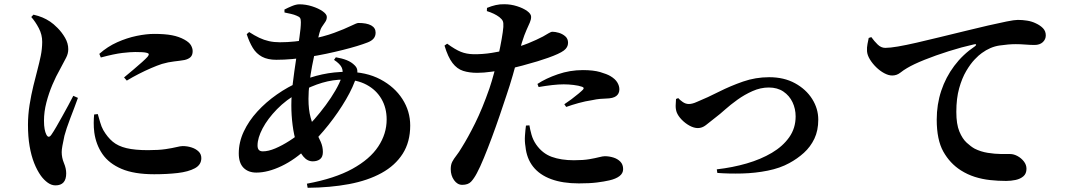

<svg xmlns="http://www.w3.org/2000/svg" viewBox="-20 -829 5040 904"><path d="M447.6 -575.4 454.7 -558.3Q517.7 -575.2 555.9 -579.7Q594.2 -584.1 616.5 -584.1Q653.6 -584.1 667.4 -581.1Q681.1 -578.2 680.6 -573.2Q680.2 -568.3 674.6 -561.5Q666.6 -552.5 648.8 -536.5Q631.1 -520.4 608.7 -501.7Q586.4 -483 564.1 -464.4L577 -449.5Q603.9 -465.9 633.6 -481Q663.2 -496.1 691.6 -508.4Q720 -520.6 742.5 -528Q772.8 -536.8 799.5 -539.7Q826.2 -542.6 848.8 -546.5Q867.2 -550.7 877.1 -560.1Q887.1 -569.5 887.1 -588.3Q887.1 -601.4 879.2 -615.6Q871.2 -629.8 848 -642.6Q822.5 -656.7 789.7 -663Q756.9 -669.4 706.1 -669.4Q669.1 -669.4 623.5 -660Q577.8 -650.6 532.1 -630.2Q486.4 -609.9 447.6 -575.4ZM440.4 -292 423.2 -289.9Q421.5 -272.3 421.3 -250.6Q421.1 -228.9 423.9 -205.9Q431.7 -148.4 462.3 -103.8Q493 -59.2 552.3 -33.9Q611.6 -8.6 706 -8.6Q766.8 -8.6 816.8 -14.4Q866.9 -20.3 897.4 -36.7Q927.9 -53.1 927.9 -84.5Q927.9 -103.4 914.8 -115.9Q901.6 -128.5 881.8 -134.8Q862 -141.2 840.3 -141.2Q830.2 -141.2 811.2 -136.5Q792.2 -131.8 759.8 -126.9Q727.4 -122 676.8 -122Q615.1 -122 575.5 -131.5Q536 -140.9 510.8 -161.9Q485.7 -182.9 466.1 -216.8Q457.5 -232.4 451.5 -253.4Q445.4 -274.4 440.4 -292ZM127.2 -748.9 137.5 -760Q161.6 -754.4 179.7 -746.8Q197.9 -739.2 215.9 -727.3Q231.5 -717.1 251.5 -696.9Q271.6 -676.6 286.5 -650.8Q301.4 -625 301.4 -597.3Q301.4 -576.4 291.1 -556.9Q280.9 -537.4 262.6 -503Q243.9 -470.5 226.7 -430Q209.6 -389.6 198.3 -346Q187.1 -302.5 187.1 -260.4Q187.1 -237 190.1 -221.3Q193 -205.6 197.5 -196.8Q208.3 -173.7 222.9 -196.1Q232.4 -209.8 245.5 -232.5Q258.6 -255.1 273.3 -281.6Q287.9 -308.1 301.8 -333.5Q315.6 -358.9 325.1 -377.9L346.9 -368.1Q339.6 -347.6 330.2 -322.6Q320.8 -297.6 311 -272.4Q301.3 -247.2 294.1 -225.5Q286.9 -203.9 283.4 -189.9Q277.1 -160.4 273.8 -142.5Q270.5 -124.7 270.5 -112.8Q270.5 -86.3 281.1 -61.1Q291.7 -36 291.7 -12.7Q291.7 43.8 241 43.8Q222.7 43.8 205 31.3Q187.4 18.7 172.8 -1.1Q154.5 -26.7 140.8 -61.3Q127 -96 119.4 -140.8Q111.7 -185.6 111.7 -241.5Q111.7 -287.8 119.2 -335.2Q126.8 -382.6 137.2 -425.1Q147.6 -467.5 155.6 -497.5Q165.3 -534.3 171.9 -566.1Q178.4 -597.9 178.7 -631.4Q178.9 -665.6 162.7 -696.4Q146.5 -727.2 127.2 -748.9Z M1552.7 -547.1 1561.3 -559.3Q1590.2 -554.5 1612.7 -545.6Q1635.2 -536.6 1650.2 -521.1Q1660.4 -511.1 1662.1 -499.2Q1663.8 -487.3 1659.6 -472.8Q1644.8 -421.9 1609.2 -361Q1573.6 -300.1 1526.9 -241.2Q1480.1 -182.3 1430.1 -135.5Q1369.8 -77.7 1305.6 -47.1Q1241.3 -16.4 1186.9 -16.4Q1149.1 -16.4 1126.6 -39Q1104.2 -61.6 1104.2 -106.7Q1104.2 -159.4 1127.7 -209.6Q1151.2 -259.8 1191.8 -304.1Q1232.4 -348.4 1284 -384.4Q1335.6 -420.4 1391.6 -444.5Q1441.3 -466.7 1497.2 -478.7Q1553.1 -490.8 1612 -490.8Q1704.2 -490.8 1771.2 -455.3Q1838.1 -419.8 1874.7 -362.6Q1911.4 -305.4 1911.4 -238.1Q1911.4 -160.6 1876.1 -105.2Q1840.9 -49.8 1776.5 -14.4Q1712.1 21.1 1623.5 37.8Q1534.9 54.4 1428.5 55.2L1425 35.9Q1556.4 11.5 1639 -34Q1721.6 -79.5 1761 -139.3Q1800.5 -199 1800.5 -266.4Q1800.5 -321.1 1775.9 -363.4Q1751.3 -405.6 1706 -429.9Q1660.6 -454.3 1598.3 -454.3Q1548.3 -454.3 1497.3 -439.4Q1446.4 -424.6 1386.6 -392.1Q1327.9 -359.7 1284.1 -314.8Q1240.3 -269.8 1216.4 -224.5Q1192.6 -179.2 1192.6 -144.1Q1192.6 -129.9 1198.7 -123.2Q1204.8 -116.4 1217.5 -116.4Q1243.5 -116.4 1276.1 -130.2Q1308.6 -144 1342.6 -165.8Q1376.6 -187.6 1405.4 -212.7Q1432.2 -235.6 1459.9 -267.2Q1487.7 -298.9 1513.7 -334.1Q1539.7 -369.2 1559.3 -403.2Q1579 -437.2 1588.1 -464.5Q1597.7 -490.6 1589.7 -509.4Q1581.7 -528.1 1552.7 -547.1ZM1319.6 -770.2 1319.2 -784Q1334.8 -792.3 1354.7 -800.5Q1374.6 -808.7 1389.6 -808.7Q1419.4 -808.7 1449.2 -799.3Q1479 -789.9 1498.9 -776.1Q1518.8 -762.3 1518.8 -749.2Q1518.8 -736.5 1511.8 -726.3Q1504.7 -716 1496.7 -704.1Q1488.6 -692.3 1483.9 -673.5Q1474.7 -638.4 1465.8 -598.4Q1457 -558.5 1449.3 -517.7Q1441.7 -477 1437.1 -437.8Q1432.4 -398.6 1432.4 -363.6Q1432.4 -312.2 1442.5 -275.7Q1452.6 -239.2 1466.3 -211.7Q1480 -184.2 1490.1 -161.2Q1500.2 -138.2 1500.2 -113.5Q1500.2 -90.1 1487 -79.7Q1473.8 -69.4 1452.4 -69.4Q1426.9 -69.4 1407.7 -92.7Q1388.5 -116 1376.1 -154.5Q1363.6 -193.1 1357.7 -239.8Q1351.7 -286.5 1351.7 -333.4Q1351.7 -380 1358.6 -437Q1365.5 -493.9 1374.2 -550.1Q1382.9 -606.3 1389.8 -652.6Q1396.6 -698.8 1396.6 -724.8Q1396.6 -738.5 1392.8 -744.4Q1388.9 -750.4 1376.5 -755.1Q1365.4 -760.1 1350.1 -763.6Q1334.9 -767.1 1319.6 -770.2ZM1141.6 -668.1 1153.1 -678.1Q1178.6 -661.6 1200.9 -651Q1223.3 -640.4 1246.8 -635.2Q1270.3 -630 1297.9 -630Q1333.7 -630 1368.6 -633.8Q1403.6 -637.6 1434.5 -643.1Q1504.4 -656.1 1553.5 -674.4Q1602.7 -692.6 1631.5 -706.8Q1660.3 -720.9 1667.4 -720.9Q1707.1 -720.9 1727.8 -709.3Q1748.5 -697.7 1748.5 -675.5Q1748.5 -658.6 1738.9 -647.4Q1729.4 -636.2 1710.4 -629Q1690.7 -621.3 1661 -612.2Q1631.4 -603.2 1594.4 -593.9Q1557.4 -584.6 1515.9 -575.8Q1474.4 -567 1431.4 -560.6Q1395.5 -554.6 1356.4 -551Q1317.3 -547.5 1280.8 -547.5Q1240.4 -547.5 1213.6 -561.9Q1186.8 -576.4 1170.3 -603.5Q1153.8 -630.5 1141.6 -668.1Z M2272.3 -776.8 2272.9 -791.8Q2293.5 -800.4 2313.6 -805Q2333.8 -809.7 2355.2 -809.1Q2385.7 -808.9 2414.3 -799.8Q2443 -790.8 2461.8 -777.3Q2480.7 -763.7 2480.7 -749.8Q2480.7 -737 2474.7 -723.2Q2468.8 -709.4 2459 -687.9Q2449.1 -666.4 2437.1 -628.2Q2431 -607.6 2419.9 -566.7Q2408.9 -525.8 2394.7 -476Q2380.4 -426.2 2364.1 -378.6Q2350.2 -336.3 2332.5 -284.5Q2314.8 -232.7 2295.6 -181Q2276.4 -129.3 2258.2 -85.3Q2240.1 -41.2 2225.3 -13.8Q2211.9 11.6 2197.9 26.5Q2184 41.3 2156.2 41.3Q2133.6 41.3 2117.9 19.3Q2102.2 -2.7 2102.2 -32.7Q2102.2 -53.5 2109.4 -67.4Q2116.6 -81.3 2128.7 -96.6Q2140.8 -111.8 2154.6 -135.4Q2182.7 -179.9 2217 -248.7Q2251.2 -317.6 2284.4 -412.7Q2295.5 -445.4 2306.4 -486.1Q2317.3 -526.8 2326.7 -568.5Q2336 -610.2 2342.1 -645.5Q2348.3 -680.8 2349.9 -701.9Q2351.1 -720.9 2347.4 -729.6Q2343.8 -738.3 2331.2 -748.4Q2319.6 -757.1 2305.2 -764.1Q2290.7 -771.1 2272.3 -776.8ZM2085.4 -623.3Q2123.9 -595.3 2150.1 -584.9Q2176.4 -574.5 2207.8 -573.8Q2252.1 -573 2296.2 -580.2Q2340.2 -587.3 2370.8 -595.1Q2428.2 -609.4 2467.8 -625.5Q2507.4 -641.7 2536.6 -657.1Q2551.7 -665.8 2563.1 -672.6Q2574.5 -679.5 2581.2 -679.5Q2594.1 -679.5 2611.3 -674.5Q2628.5 -669.4 2641.5 -658.1Q2654.6 -646.8 2654.6 -627.2Q2654.6 -606 2634.6 -591Q2614.5 -575.9 2560.3 -556.7Q2543 -550.3 2510.5 -540.3Q2478 -530.4 2439.7 -520.2Q2401.3 -509.9 2364.2 -502.4Q2334.7 -496.9 2295.5 -491.5Q2256.4 -486.1 2227.1 -486.1Q2189.4 -486.1 2160.7 -495.3Q2131.9 -504.5 2110.6 -532.3Q2089.2 -560 2072.9 -614.4ZM2516 -419.2 2510.5 -433.8Q2549.8 -459.9 2606.6 -479.4Q2663.4 -499 2724.4 -499Q2773.7 -499 2805.7 -489.7Q2837.6 -480.3 2853.7 -470.9Q2876.7 -457.3 2886.4 -441Q2896.2 -424.7 2896.2 -408.6Q2896.2 -388.1 2881.4 -376.8Q2866.7 -365.6 2833.5 -365Q2820.2 -364.8 2804.4 -363.3Q2788.5 -361.9 2768.5 -357.5Q2735.6 -352.6 2704.1 -343.8Q2672.6 -335.1 2645.9 -325.5L2637 -338.2Q2652.1 -348 2670.5 -361.7Q2688.9 -375.5 2704.5 -388.6Q2720.1 -401.8 2724.9 -407.1Q2733.3 -416.3 2720.2 -420.6Q2704.8 -426.1 2680.6 -429Q2656.4 -431.9 2634.1 -431.9Q2610.2 -431.9 2580.2 -428.5Q2550.2 -425.1 2516 -419.2ZM2472.7 -238.8 2456.4 -237.8Q2453.6 -217.1 2451.7 -190.3Q2449.8 -163.4 2454.1 -139Q2459.5 -83.2 2490 -44.4Q2520.6 -5.6 2574.9 14.4Q2629.3 34.5 2705.6 34.5Q2756.1 34.5 2790.7 30.2Q2825.3 25.8 2848.8 20.3Q2879.4 13.4 2896.7 0.2Q2913.9 -13 2913.9 -32.6Q2913.9 -54.4 2900.9 -67.8Q2887.8 -81.2 2867.8 -87.4Q2847.8 -93.5 2827.8 -93.5Q2818.4 -93.5 2801 -89Q2783.6 -84.5 2754.9 -79.5Q2726.2 -74.5 2682 -74.5Q2621.8 -74.5 2577.6 -90.6Q2533.5 -106.7 2504.1 -148.9Q2489.4 -170.4 2482.4 -195.3Q2475.5 -220.2 2472.7 -238.8Z M3173.4 -367.1Q3180.3 -358.9 3194.1 -349.1Q3207.8 -339.3 3223.4 -339.3Q3230.3 -339.3 3239.7 -341.5Q3249 -343.6 3263.2 -350.1Q3311.4 -369.9 3365.3 -397.2Q3419.3 -424.4 3478.5 -445Q3537.6 -465.5 3601.6 -465.5Q3671.4 -465.5 3723.2 -437.1Q3775.1 -408.7 3803.9 -363.1Q3832.7 -317.5 3832.7 -265.6Q3832.7 -214.5 3814.4 -176Q3796 -137.5 3765.1 -109.5Q3734.2 -81.5 3696.1 -61Q3652.9 -37.2 3594.6 -25.5Q3536.4 -13.8 3474.3 -12.2Q3412.3 -10.6 3357.4 -14.8L3354.9 -31.7Q3428.8 -40.1 3495.6 -59.4Q3562.4 -78.8 3614.2 -109.5Q3666 -140.2 3696 -182.9Q3726.1 -225.5 3726.1 -280.9Q3726.1 -316.6 3711.5 -347.6Q3696.8 -378.6 3668.6 -397.8Q3640.4 -417 3599.5 -417Q3561.1 -417 3523.3 -400.2Q3485.4 -383.4 3452.3 -359.6Q3419.2 -335.8 3393.8 -313.1Q3368.5 -290.5 3353 -279Q3321 -253.5 3303.3 -239.7Q3285.6 -226 3265.7 -226Q3247.4 -226 3226.7 -237.2Q3206.1 -248.5 3189.4 -265.8Q3172.7 -283.1 3165.9 -300.8Q3160.7 -316.4 3161.3 -333.1Q3162 -349.8 3162.9 -363Z M4082.5 -654.3 4070.2 -650.3Q4067.9 -638.5 4064.5 -622.1Q4061.1 -605.7 4062.2 -587.9Q4063.5 -569.6 4075.5 -549.8Q4087.4 -530.1 4105.3 -512.6Q4123.3 -495 4143.4 -484.3Q4163.5 -473.5 4180.6 -473.5Q4201.9 -473.5 4218.6 -486.5Q4235.2 -499.5 4250.7 -508.4Q4281 -526.5 4332.7 -547.3Q4384.5 -568.1 4446.4 -587.7Q4508.2 -607.3 4566.6 -620.3Q4574.9 -622.3 4575.7 -618.9Q4576.4 -615.5 4570 -610.8Q4513.2 -572.6 4473 -518.9Q4432.8 -465.3 4411.6 -401.3Q4390.4 -337.3 4390.4 -265.8Q4390.4 -170.9 4421.4 -115.4Q4452.4 -59.9 4503.9 -27Q4535.3 -7.1 4569.8 3.8Q4604.3 14.7 4641.6 18.8Q4679 22.9 4717.1 22.9Q4740.1 22.9 4762 18.2Q4783.9 13.5 4798.4 1.1Q4813 -11.3 4813 -34.4Q4813 -53.1 4800.8 -68.8Q4788.7 -84.4 4771 -94.1Q4753.3 -103.8 4736 -103.8Q4722 -103.8 4693.1 -103.9Q4664.1 -104.1 4630.7 -109.4Q4597.4 -114.7 4568.9 -129.1Q4551.6 -138.7 4531.5 -157.1Q4511.4 -175.4 4497.1 -209.7Q4482.7 -244 4482.7 -302.1Q4482.7 -366 4496.1 -413.6Q4509.4 -461.1 4529.3 -494.7Q4549.2 -528.3 4569.1 -549.1Q4589.1 -570 4602.7 -579.2Q4642.6 -608.3 4685.6 -614.7Q4728.7 -621.1 4762.8 -621.1Q4784.3 -621.1 4807.8 -619.2Q4831.4 -617.3 4850.9 -617.3Q4875.6 -617.3 4889.8 -630.5Q4903.9 -643.7 4903.9 -662.4Q4903.9 -682.5 4890.7 -696.2Q4877.4 -709.8 4857.3 -719Q4838.1 -728.4 4816.3 -731.8Q4794.5 -735.3 4771.9 -735.3Q4756.3 -735.3 4719.3 -727.8Q4682.3 -720.3 4632.7 -709Q4583.1 -697.7 4529.7 -684.4Q4463.9 -668.5 4404.4 -653.9Q4345 -639.4 4295.5 -628Q4245.9 -616.6 4208.2 -610.1Q4170.5 -603.6 4148.1 -603.6Q4128.5 -603.6 4112.2 -619.5Q4095.9 -635.3 4082.5 -654.3Z"/></svg>

Font: Noto Serif JP
Style: Regular
Weight: 200
Designer: Ryoko NISHIZUKA 西塚涼子 (kana & ideographs); Frank Grießhammer (Latin, Greek & Cyrillic); Wenlong ZHANG 张文龙 (bopomofo); San
Foundry: Adobe
Version: Version 2.001;hotconv 1.1.0;makeotfexe 2.6.0